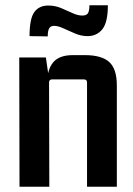

<svg xmlns="http://www.w3.org/2000/svg" viewBox="-20 -708 506 728"><path d="M256 -499H302Q365 -499 394 -473Q423 -447 423 -384V0H310V-395Q310 -407 298 -407H178Q166 -407 166 -395L167 0H54L53 -490H154L166 -407L159 -394Q159 -445 182 -472Q205 -499 256 -499ZM161 -570 92 -571Q92 -637 110 -662Q128 -687 163 -687Q189 -687 211.5 -677.5Q234 -668 254.5 -658.5Q275 -649 292 -649Q308 -649 313.5 -658Q319 -667 319 -688H389Q389 -623 368 -597Q347 -571 312 -571Q288 -571 264.5 -581Q241 -591 220.5 -600.5Q200 -610 185 -610Q172 -610 166.5 -600.5Q161 -591 161 -570Z"/></svg>

Font: Gemunu Libre ExtraLight
Style: Bold
Weight: 700
Version: Version 1.100